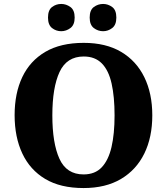

<svg xmlns="http://www.w3.org/2000/svg" viewBox="-20 -942 845 972"><path d="M403 10Q286 10 209 -36Q132 -82 93 -165Q54 -248 54 -359Q54 -470 93 -552Q132 -634 209.5 -679.5Q287 -725 404 -725Q516 -725 593 -679.5Q670 -634 710.5 -551.5Q751 -469 751 -358Q751 -247 710.5 -164.5Q670 -82 592.5 -36Q515 10 403 10ZM403 -59Q461 -59 495 -95Q529 -131 544.5 -197.5Q560 -264 560 -358Q560 -452 545 -519Q530 -586 495.5 -621Q461 -656 404 -656Q318 -656 281.5 -577.5Q245 -499 245 -358Q245 -217 281 -138Q317 -59 403 -59ZM502 -784Q476 -784 455 -800Q434 -816 434 -853Q434 -891 455 -906.5Q476 -922 502 -922Q527 -922 548 -906.5Q569 -891 569 -853Q569 -816 548 -800Q527 -784 502 -784ZM290 -784Q264 -784 243.5 -800Q223 -816 223 -853Q223 -891 243.5 -906.5Q264 -922 290 -922Q315 -922 336.5 -906.5Q358 -891 358 -853Q358 -816 336.5 -800Q315 -784 290 -784Z"/></svg>

Font: Noto Serif Kannada ExtraBold
Style: Regular
Weight: 800
Version: Version 2.003